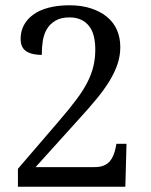

<svg xmlns="http://www.w3.org/2000/svg" viewBox="-20 -707 570 727"><path d="M435.5 -528.8Q435.5 -495.6 425 -464.4Q414.6 -433.1 394.3 -399.9Q374 -366.7 344.7 -331.3Q315.4 -295.9 276.9 -253.9L114.7 -74.2H336.4Q358.9 -74.2 372.8 -80.1Q386.7 -85.9 395.3 -95.7Q403.8 -105.5 409.2 -118.7Q414.6 -131.8 417.5 -145.5L420.9 -162.6H459L454.6 0H47.9V-67.9L205.6 -251.5Q243.7 -295.9 269.8 -330.8Q295.9 -365.7 311.5 -396.7Q327.1 -427.7 334 -457.5Q340.8 -487.3 340.8 -519Q340.8 -546.9 335.4 -569.1Q330.1 -591.3 317.9 -607.4Q305.7 -623.5 287.1 -632.3Q268.6 -641.1 243.2 -641.1Q210.9 -641.1 190.2 -628.9Q169.4 -616.7 157.7 -597.2Q146 -577.6 142.1 -552.5Q138.2 -527.3 138.2 -499Q122.1 -499 107.4 -502Q92.8 -504.9 81.3 -511.7Q69.8 -518.6 64 -530.3Q58.1 -542 58.1 -560.1Q58.1 -587.4 69.8 -610.4Q81.5 -633.3 104.5 -650.6Q127.4 -668 162.8 -677.5Q198.2 -687 243.2 -687Q288.1 -687 323.7 -675.5Q359.4 -664.1 384.5 -643.6Q409.7 -623 422.6 -594Q435.5 -564.9 435.5 -528.8Z"/></svg>

Font: MUA Office
Style: Regular
Weight: 400
Designer: Khon Soe Zaw Thu
Foundry: Myanmar Unicode
Version: Version 2.10 June 24, 2017